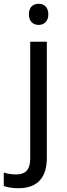

<svg xmlns="http://www.w3.org/2000/svg" viewBox="-75 -757 353 1017"><path d="M78 -681C78 -643 101 -625 130 -625C157 -625 181 -643 181 -681C181 -720 157 -737 130 -737C101 -737 78 -720 78 -681ZM22 240C127 240 173 180 173 80V-536H85V83C85 148 54 167 11 167C-15 167 -35 163 -55 157V228C-37 235 -12 240 22 240Z"/></svg>

Font: Noto Sans Cypriot
Style: Regular
Weight: 400
Designer: Monotype Design Team
Foundry: Monotype Imaging Inc.
Version: Version 2.002